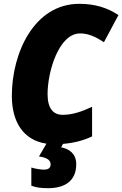

<svg xmlns="http://www.w3.org/2000/svg" viewBox="-20 -745 640 1005"><path d="M379 115C379 61 345 35 300 26L310 8C362 4 414 -8 462 -31V-186C406 -160 359 -144 308 -144C258 -144 229 -178 229 -253C229 -370 288 -570 399 -570C440 -570 477 -555 524 -524L600 -666C541 -706 473 -725 395 -725C159 -725 42 -468 42 -243C42 -107 102 -11 223 7L184 74C230 80 245 96 245 115C245 135 232 143 209 143C194 143 163 138 144 132V227C169 237 198 240 232 240C319 240 379 202 379 115Z"/></svg>

Font: Noto Sans UI SemiCondensed Black
Style: Italic
Weight: 900
Width: 4
Italic angle: -372°
Designer: Monotype Design Team
Foundry: Monotype Imaging Inc.
Version: Version 1.901